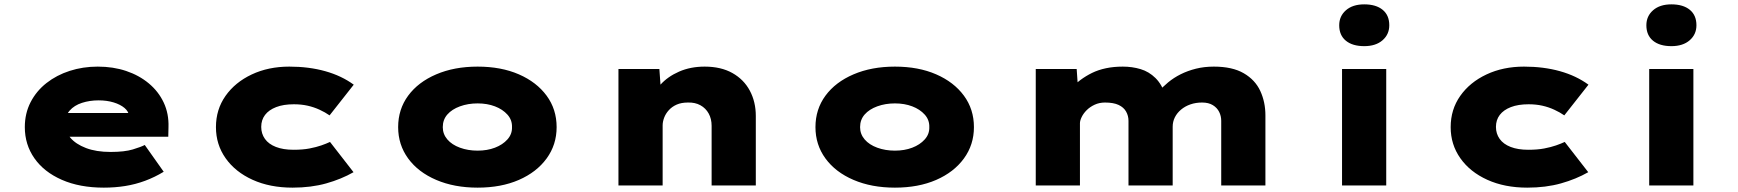

<svg xmlns="http://www.w3.org/2000/svg" viewBox="-20 -852 7985 882"><path d="M457 10Q346 10 264 -26Q182 -62 138 -125Q94 -188 94 -268Q94 -331 120.5 -382.5Q147 -434 193.5 -470.5Q240 -507 300.5 -526.5Q361 -546 429 -546Q500 -546 559.5 -526Q619 -506 663.5 -469Q708 -432 732 -381Q756 -330 754 -268L753 -224H222L199 -333H592L573 -301V-319Q571 -340 552 -356Q533 -372 502 -381.5Q471 -391 433 -391Q392 -391 356.5 -379.5Q321 -368 300 -344Q279 -320 279 -284Q279 -248 303.5 -219Q328 -190 375 -172Q422 -154 488 -154Q552 -154 590 -165.5Q628 -177 645 -186L732 -63Q691 -38 646.5 -21.5Q602 -5 555 2.5Q508 10 457 10Z M1324 10Q1220 10 1140.5 -26Q1061 -62 1016.5 -125Q972 -188 972 -268Q972 -349 1016 -411.5Q1060 -474 1136.5 -510Q1213 -546 1309 -546Q1399 -546 1474 -525Q1549 -504 1605 -463L1494 -322Q1474 -336 1448 -348Q1422 -360 1393 -366.5Q1364 -373 1330 -373Q1282 -373 1248.5 -360Q1215 -347 1197.5 -324Q1180 -301 1180 -269Q1180 -238 1197 -214Q1214 -190 1247.5 -177Q1281 -164 1328 -164Q1371 -164 1402 -170Q1433 -176 1456 -184Q1479 -192 1496 -200L1604 -61Q1548 -29 1478.5 -9.5Q1409 10 1324 10Z M2174 10Q2067 10 1984 -25.5Q1901 -61 1855 -124Q1809 -187 1809 -268Q1809 -350 1855 -412.5Q1901 -475 1984 -510.5Q2067 -546 2174 -546Q2282 -546 2363.5 -510.5Q2445 -475 2491 -412.5Q2537 -350 2537 -268Q2537 -187 2491 -124Q2445 -61 2363.5 -25.5Q2282 10 2174 10ZM2174 -160Q2218 -160 2253.5 -173.5Q2289 -187 2311 -211.5Q2333 -236 2332 -268Q2333 -301 2311 -325.5Q2289 -350 2253.5 -363.5Q2218 -377 2174 -377Q2130 -377 2093 -363.5Q2056 -350 2035 -326Q2014 -302 2014 -268Q2014 -236 2035 -211.5Q2056 -187 2093 -173.5Q2130 -160 2174 -160Z M2821 0V-535H3009L3019 -395L2968 -381Q2980 -425 3013.5 -462.5Q3047 -500 3099.5 -523Q3152 -546 3217 -546Q3292 -546 3344.5 -516.5Q3397 -487 3424.5 -435.5Q3452 -384 3452 -319V0H3249V-274Q3249 -306 3235.5 -330.5Q3222 -355 3197.5 -368.5Q3173 -382 3140 -381Q3110 -381 3088.5 -371.5Q3067 -362 3052.5 -346Q3038 -330 3031 -311.5Q3024 -293 3024 -276V0H2923Q2875 0 2849.5 0Q2824 0 2821 0Z M4091 10Q3984 10 3901 -25.5Q3818 -61 3772 -124Q3726 -187 3726 -268Q3726 -350 3772 -412.5Q3818 -475 3901 -510.5Q3984 -546 4091 -546Q4199 -546 4280.5 -510.5Q4362 -475 4408 -412.5Q4454 -350 4454 -268Q4454 -187 4408 -124Q4362 -61 4280.5 -25.5Q4199 10 4091 10ZM4091 -160Q4135 -160 4170.5 -173.5Q4206 -187 4228 -211.5Q4250 -236 4249 -268Q4250 -301 4228 -325.5Q4206 -350 4170.5 -363.5Q4135 -377 4091 -377Q4047 -377 4010 -363.5Q3973 -350 3952 -326Q3931 -302 3931 -268Q3931 -236 3952 -211.5Q3973 -187 4010 -173.5Q4047 -160 4091 -160Z M4738 0V-535H4926L4934 -419L4895 -443Q4917 -465 4942.5 -484Q4968 -503 4996.5 -517Q5025 -531 5060.5 -538.5Q5096 -546 5138 -546Q5181 -546 5219.5 -534.5Q5258 -523 5288 -493.5Q5318 -464 5336 -410L5289 -414L5299 -428Q5320 -452 5346 -473.5Q5372 -495 5404 -511Q5436 -527 5474 -536.5Q5512 -546 5556 -546Q5641 -546 5693.5 -515.5Q5746 -485 5769.5 -434Q5793 -383 5793 -322V0H5590V-297Q5590 -319 5580.5 -338Q5571 -357 5551.5 -369Q5532 -381 5502 -381Q5473 -381 5448.5 -372.5Q5424 -364 5405.5 -348.5Q5387 -333 5377 -313Q5367 -293 5367 -270V0H5164V-297Q5164 -320 5153 -339.5Q5142 -359 5118.5 -370Q5095 -381 5056 -381Q5030 -381 5008.5 -371Q4987 -361 4972 -346Q4957 -331 4949 -314.5Q4941 -298 4941 -286V0Z M6145 0V-535H6348V0ZM6247 -640Q6193 -640 6162.5 -665Q6132 -690 6132 -736Q6132 -778 6163 -805Q6194 -832 6247 -832Q6301 -832 6331.5 -807Q6362 -782 6362 -736Q6362 -694 6331 -667Q6300 -640 6247 -640Z M6996 10Q6892 10 6812.5 -26Q6733 -62 6688.5 -125Q6644 -188 6644 -268Q6644 -349 6688 -411.5Q6732 -474 6808.5 -510Q6885 -546 6981 -546Q7071 -546 7146 -525Q7221 -504 7277 -463L7166 -322Q7146 -336 7120 -348Q7094 -360 7065 -366.5Q7036 -373 7002 -373Q6954 -373 6920.5 -360Q6887 -347 6869.5 -324Q6852 -301 6852 -269Q6852 -238 6869 -214Q6886 -190 6919.5 -177Q6953 -164 7000 -164Q7043 -164 7074 -170Q7105 -176 7128 -184Q7151 -192 7168 -200L7276 -61Q7220 -29 7150.5 -9.5Q7081 10 6996 10Z M7556 0V-535H7759V0ZM7658 -640Q7604 -640 7573.5 -665Q7543 -690 7543 -736Q7543 -778 7574 -805Q7605 -832 7658 -832Q7712 -832 7742.5 -807Q7773 -782 7773 -736Q7773 -694 7742 -667Q7711 -640 7658 -640Z"/></svg>

Font: Lexend Tera Black
Style: Regular
Weight: 900
Version: Version 1.007